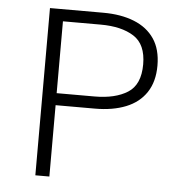

<svg xmlns="http://www.w3.org/2000/svg" viewBox="-50 -716 731 764"><g transform="rotate(5 316.0 -334.0)"><path d="M119 0V-668H332Q403 -668 455.5 -647Q508 -626 536.5 -584Q565 -542 565 -477Q565 -413 536.5 -370Q508 -327 455.5 -306Q403 -285 332 -285H175V0ZM175 -333H326Q409 -333 458.5 -364.5Q508 -396 508 -477Q508 -557 458.5 -588.5Q409 -620 326 -620H175Z"/></g></svg>

Font: Atkinson Hyperlegible Mono ExtraLight
Style: Regular
Weight: 200
Monospace: yes
Designer: Elliott Scott, Megan Eiswerth, Linus Boman, Theodore Petrosky, Letters from Sweden
Foundry: Applied Design Works, Letters from Sweden
Version: Version 2.001